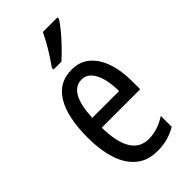

<svg xmlns="http://www.w3.org/2000/svg" viewBox="-241 -828 901 901"><g transform="rotate(-45 209.0 -378.0)"><path d="M215 -546Q270 -546 306 -514.5Q342 -483 360 -429.5Q378 -376 378 -309V-253H123Q126 -59 242 -59Q271 -59 299.5 -68Q328 -77 358 -96V-24Q302 10 233 10Q165 10 123 -26.5Q81 -63 62 -125Q43 -187 43 -265Q43 -402 86.5 -474Q130 -546 215 -546ZM215 -480Q174 -480 151 -440Q128 -400 124 -317H302Q302 -361 293 -398Q284 -435 264.5 -457.5Q245 -480 215 -480ZM342 -757Q330 -736 306 -707.5Q282 -679 255.5 -651.5Q229 -624 208 -606H156V-617Q214 -699 245 -766H342Z"/></g></svg>

Font: Noto Sans Lao UI ExtCond
Style: Regular
Weight: 400
Width: 2
Designer: Monotype Design Team
Foundry: Monotype Imaging Inc.
Version: Version 2.000; ttfautohint (v1.8.4.7-5d5b)